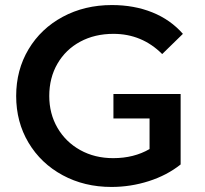

<svg xmlns="http://www.w3.org/2000/svg" viewBox="-20 -730 812 760"><path d="M695 -79Q641 -36 569 -13Q497 10 421 10Q314 10 228 -36.5Q142 -83 93 -165Q44 -247 44 -350Q44 -453 93 -535Q142 -617 228.5 -663.5Q315 -710 423 -710Q511 -710 583 -681Q655 -652 704 -596L622 -516Q542 -596 429 -596Q355 -596 297.5 -565Q240 -534 207.5 -478Q175 -422 175 -350Q175 -280 207.5 -224Q240 -168 297.5 -136Q355 -104 428 -104Q510 -104 572 -140V-261H429V-358H695Z"/></svg>

Font: mBank SemiBold
Style: Regular
Weight: 600
Designer: Julieta Ulanovsky
Foundry: Julieta Ulanovsky
Version: Version 7.200